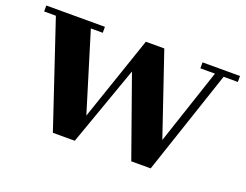

<svg xmlns="http://www.w3.org/2000/svg" viewBox="-93 -685 1204 939"><g transform="rotate(20 509.0 -216.0)"><path d="M509 -343 362 71H248L66 -472H5V-503H310V-472H248L373 -64L523 -503H619L763 -79L894 -472H818V-503H1013V-472H939L757 71H656Z"/></g></svg>

Font: Cafe24 ClassicType
Style: Regular
Weight: 400
Designer: Cafe24 thkim, hmlim, mnelim & 4IR
Foundry: Cafe24
Version: Version 1.000